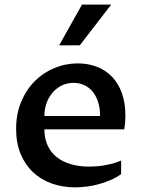

<svg xmlns="http://www.w3.org/2000/svg" viewBox="-20 -802 617 832"><path d="M504.9 -47.4Q483.4 -32.2 458.5 -21.5Q433.6 -10.7 407.2 -3.7Q380.9 3.4 354.7 6.6Q328.6 9.8 305.2 9.8Q251 9.8 204.3 -6.8Q157.7 -23.4 123.3 -55.7Q88.9 -87.9 69.3 -135Q49.8 -182.1 49.8 -243.2Q49.8 -308.1 71.8 -360.8Q93.8 -413.6 130.6 -450.4Q167.5 -487.3 216.1 -507.3Q264.6 -527.3 317.4 -527.3Q361.3 -527.3 399.2 -512.9Q437 -498.5 464.6 -470.2Q492.2 -441.9 507.8 -399.4Q523.4 -356.9 523.4 -300.8Q523.4 -287.1 522.2 -271.7Q521 -256.3 518.1 -241.7H172.4Q172.4 -202.1 186.3 -171.9Q200.2 -141.6 225.6 -121.3Q251 -101.1 286.6 -90.6Q322.3 -80.1 365.2 -80.1Q377.4 -80.1 393.8 -81.1Q410.2 -82 428.7 -85Q447.3 -87.9 466.8 -93Q486.3 -98.1 504.9 -106.4ZM413.6 -299.3Q413.6 -335 404.5 -361.8Q395.5 -388.7 379.9 -406.7Q364.3 -424.8 343.5 -433.8Q322.8 -442.9 298.8 -442.9Q272 -442.9 249 -432.1Q226.1 -421.4 209 -402.1Q191.9 -382.8 182.1 -356.4Q172.4 -330.1 172.4 -299.3ZM236.3 -605.5 335.4 -782.2H461.9L325.7 -605.5Z"/></svg>

Font: Proza Libre
Style: Medium
Weight: 500
Designer: Jasper de Waard
Foundry: Jasper de Waard
Version: Version 1.000; ttfautohint (v1.4.1.8-43bc)